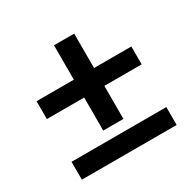

<svg xmlns="http://www.w3.org/2000/svg" viewBox="-133 -758 861 856"><g transform="rotate(-30 298.0 -330.5)"><path d="M246 -621H350V-444H542V-352H350V-182H246V-352H54V-444H246ZM54 -40V-132H542V-40Z"/></g></svg>

Font: Aleo
Style: Bold
Weight: 700
Designer: Alessio Laiso
Foundry: Alessio Laiso
Version: Version 2.001;gftools[0.9.29]